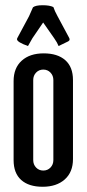

<svg xmlns="http://www.w3.org/2000/svg" viewBox="-20 -704 331 734"><path d="M32 -92V-394Q32 -444 63 -472Q94 -500 147 -500Q200 -500 229.5 -474Q259 -448 259 -398V-96Q259 -46 227.5 -18Q196 10 143 10Q90 10 61 -16Q32 -42 32 -92ZM107 -398V-92Q107 -75 118 -63.5Q129 -52 145.5 -52Q162 -52 173 -63.5Q184 -75 184 -92V-398Q184 -415 173 -426.5Q162 -438 145.5 -438Q129 -438 118 -426.5Q107 -415 107 -398ZM87 -528Q45 -543 45 -554Q45 -557 47 -560L91 -642L106 -676Q116 -684 143 -684Q170 -684 184 -677Q189 -662 200 -642L244 -560Q246 -557 246 -553Q246 -549 241 -546L204 -528Q199 -541 187 -558L145 -618L104 -558Z"/></svg>

Font: el_Medula One
Style: Regular
Weight: 400
Designer: Luciano Vergara
Foundry: Luciano Vergara
Version: Version 1.002 August 17, 2020